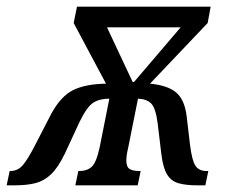

<svg xmlns="http://www.w3.org/2000/svg" viewBox="-63 -556 681 576"><path d="M-43 0 -34 -43H-32Q-10 -43 5 -60Q20 -77 43 -122L91 -215Q120 -268 157 -286Q194 -304 255 -305L158 -487L168 -536H569L560 -487L387 -305Q440 -300 465.5 -278.5Q491 -257 497 -207L507 -122Q513 -74 523.5 -58.5Q534 -43 556 -43H562L553 0H529Q494 0 472 -6.5Q450 -13 438 -33Q426 -53 421 -94L410 -186Q404 -232 390.5 -245.5Q377 -259 351 -260L321 -110Q318 -98 317 -89.5Q316 -81 316 -75Q316 -55 326 -49Q336 -43 353 -43H359L350 0H163L172 -43H176Q198 -43 212 -55.5Q226 -68 236 -114L265 -260Q236 -260 217 -248Q198 -236 176 -191L131 -94Q111 -53 90 -33Q69 -13 43 -6.5Q17 0 -19 0ZM335 -310H339L479 -474H258Z"/></svg>

Font: Noto Serif ExtraCondensed Medium
Style: Italic
Weight: 500
Width: 2
Italic angle: -12°
Designer: Monotype Design Team
Foundry: Monotype Imaging Inc.
Version: Version 2.013; ttfautohint (v1.8.4.7-5d5b)